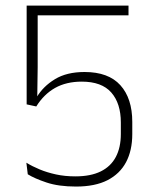

<svg xmlns="http://www.w3.org/2000/svg" viewBox="-20 -659 548 688"><path d="M252.5 9.5Q190 9.5 146.8 -5Q103.5 -19.5 79.5 -34.5L74.5 -76Q95.5 -63 122 -52Q148.5 -41 180.5 -34Q212.5 -27 250 -27Q305 -27 341 -44.8Q377 -62.5 395 -96.5Q413 -130.5 413 -179V-220Q413 -288.5 378.8 -327.5Q344.5 -366.5 273 -366.5Q217.5 -366.5 177.2 -343.8Q137 -321 110 -277.5L75.5 -285V-639H440.5V-604H115V-418L113.5 -309L111.5 -310.5Q134.5 -349.5 176.8 -375.2Q219 -401 283 -401Q368.5 -401 411.2 -353.8Q454 -306.5 454 -222V-178.5Q454 -120 431.8 -78Q409.5 -36 365 -13.2Q320.5 9.5 252.5 9.5Z"/></svg>

Font: Anek Bangla ExtraLight
Style: Regular
Weight: 250
Designer: Sulekha Rajkumar (Bangla), Yesha Goshar (Latin)
Foundry: Ek Type
Version: Version 1.003